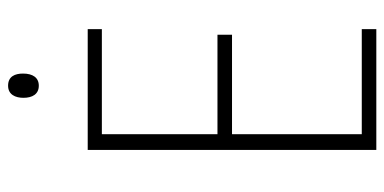

<svg xmlns="http://www.w3.org/2000/svg" viewBox="-258 -693 951 475"><g transform="rotate(-90 217.5 -455.5)"><path d="M243 -911C221 -911 213 -893 213 -873C213 -851 222 -835 243 -835C263 -835 273 -850 273 -874C273 -894 266 -911 243 -911ZM383 0V-36H123V-357H369V-393H123V-679H383V-714H84V0Z"/></g></svg>

Font: Noto Sans Thai Looped Condensed ExtraLight
Style: Regular
Weight: 200
Width: 3
Designer: Sasikarn Vongin, Ben Mitchell
Foundry: The Fontpad Ltd
Version: Version 1.001